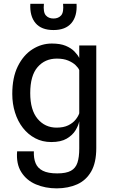

<svg xmlns="http://www.w3.org/2000/svg" viewBox="-20 -790 614 1032"><path d="M285.5 222.5Q223.5 222.5 173 201Q122.5 179.5 94.5 135.2Q66.5 91 72 23.5H162Q160.5 61 171.5 87.5Q182.5 114 210.5 128Q238.5 142 287.5 142Q335.5 142 361 128Q386.5 114 396.2 84.5Q406 55 406 8.5V-138Q401.5 -115.5 385.8 -89.5Q370 -63.5 338.8 -45Q307.5 -26.5 255.5 -26.5Q208 -26.5 169.5 -46.8Q131 -67 103.2 -102.5Q75.5 -138 60.8 -185Q46 -232 46 -285Q46 -374 76 -434.2Q106 -494.5 154.5 -525.2Q203 -556 258.5 -556Q304 -556 333.2 -543.8Q362.5 -531.5 380 -513.5Q397.5 -495.5 406 -478.5V-545.5H497.5V5.5Q497.5 84.5 470 132Q442.5 179.5 394.8 200.8Q347 222 285.5 222.5ZM284 -104Q321.5 -104 346.5 -116.2Q371.5 -128.5 386 -146.5Q400.5 -164.5 406 -181V-413Q401.5 -425 386.5 -439.5Q371.5 -454 346.5 -464.5Q321.5 -475 285.5 -475Q221.5 -475 182 -429.2Q142.5 -383.5 142.5 -289.5Q142.5 -198.5 182.2 -151.2Q222 -104 284 -104ZM267.5 -628.5Q202.5 -628.5 171 -665.8Q139.5 -703 143 -769.5H216Q211.5 -724.5 226.2 -707.5Q241 -690.5 267.5 -690.5Q294 -690.5 308.8 -707.5Q323.5 -724.5 319 -769.5H391.5Q395.5 -703 363.8 -665.8Q332 -628.5 267.5 -628.5Z"/></svg>

Font: Spline Sans
Style: Regular
Weight: 400
Designer: Eben Sorkin, Mirko Velimirovic
Foundry: Sorkin Type
Version: Version 1.001